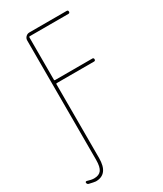

<svg xmlns="http://www.w3.org/2000/svg" viewBox="-234 -818 968 1137"><g transform="rotate(-30 250.0 -249.5)"><path d="M25.4 221.7Q15.6 218.8 14.6 208Q14.6 204.1 17.1 202.1Q19.5 200.2 24.4 201.2Q51.8 210 70.3 210Q104.5 210 119.6 189.5Q134.8 168.9 134.8 120.1V-695.3Q134.8 -710 145 -720.2Q155.3 -730.5 169.9 -730.5H424.8Q434.6 -730.5 434.6 -720.2Q434.6 -710 424.8 -710H160.2Q155.3 -710 155.3 -705.1V-415Q155.3 -410.2 160.2 -410.2H415Q424.8 -410.2 424.8 -399.9Q424.8 -389.6 415 -389.6H160.2Q155.3 -389.6 155.3 -384.8V120.1Q155.3 230.5 70.3 230.5Q57.6 229.5 25.4 221.7Z"/></g></svg>

Font: Rounded-X Mgen+ 2m thin
Style: Regular
Weight: 100
Designer: [Source Han Sans]
Ryoko NISHIZUKA  (kana & ideographs); Paul D. Hunt (Latin, Greek & Cyrillic); Wenlong ZHANG  (bopomofo
Version: Version 1.059.20150602